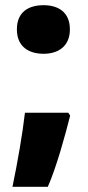

<svg xmlns="http://www.w3.org/2000/svg" viewBox="-20 -580 337 739"><path d="M45 -467C45 -400 91 -373 148 -373C202 -373 249 -400 249 -467C249 -535 202 -560 148 -560C91 -560 45 -535 45 -467ZM250 -135 243 -146H76C67 -66 47 48 28 139H164C197 65 232 -63 250 -135Z"/></svg>

Font: Noto Sans Lao Looped UI Black
Style: Regular
Weight: 900
Designer: Mark Frömberg, Ben Mitchell
Foundry: The Fontpad Ltd
Version: Version 1.001